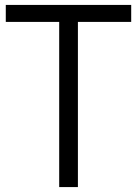

<svg xmlns="http://www.w3.org/2000/svg" viewBox="-20 -760 556 780"><path d="M220.5 0V-671H3.5V-740H513V-671H296.5V0Z"/></svg>

Font: Encode Sans Cnd
Style: Regular
Weight: 400
Width: 3
Designer: Multiple Designers
Foundry: Impallari Type
Version: Version 3.002; ttfautohint (v1.8.3) -l 8 -r 50 -G 200 -x 14 